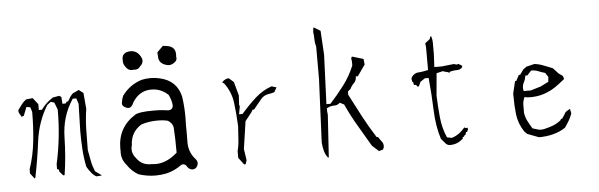

<svg xmlns="http://www.w3.org/2000/svg" viewBox="-46 -831 3101 994"><g transform="rotate(-5 1504.5 -334.5)"><path d="M251.5 -371.1Q251.5 -227.5 221.2 -91.8V-65.9L231 -63V-53.7L249.5 -31.7H257.3Q272 -125 273.9 -226.6Q275.9 -334.5 331.5 -418.9L334 -422.4H352.1L361.8 -393.6L357.9 -252Q357.9 -205.1 360.8 -157.5Q363.8 -109.9 373 -65.9Q381.3 -50.3 394 -34.7Q405.3 -20 420.4 -11.2L448.2 -13.2L447.3 -15.6L416 -38.1Q404.3 -65.4 399.2 -92.5Q394 -119.6 388.2 -150.9V-151.4Q388.2 -205.1 389.6 -259.3Q391.1 -313.5 398.9 -363.8L391.6 -447.3L368.2 -464.8L335.4 -449.2L324.2 -436L308.6 -410.6H302.2L294.4 -400.9H278.3L275.9 -436.5L265.1 -443.4L231.4 -437.5Q200.2 -416.5 181.2 -394Q176.3 -388.7 169.9 -379.4H153.8V-409.7L127.4 -443.4L93.3 -439.9Q79.6 -430.7 69.8 -417.5Q60.1 -404.3 47.9 -387.7Q47.9 -386.2 47.9 -384.3Q47.9 -375 53 -367.9Q58.1 -360.8 61.5 -352.1L73.7 -356.4L91.3 -400.9L111.3 -397L118.7 -372.1V-371.1Q118.7 -295.4 110.8 -220.7Q103 -146.5 79.6 -77.6V-56.2L100.6 -28.8L105 -30.3Q124 -122.6 136.2 -219.2Q149.4 -319.8 199.7 -401.4L219.2 -416.5L237.3 -410.2L251.5 -372.6Z M822.3 -654.3Q807.1 -638.2 791 -623Q792.5 -612.8 792.5 -602.3Q792.5 -591.8 795.4 -583.5Q801.8 -566.9 820.3 -558.6Q833.5 -552.2 845.2 -552.2Q862.3 -552.2 877.9 -565.9Q887.2 -573.7 887.2 -585Q887.2 -587.9 886.2 -592.3Q886.7 -598.6 886.7 -605.7Q886.7 -612.8 884.8 -620.1Q877.4 -647.5 840.8 -651.9Q831.1 -652.8 822.3 -654.3ZM608.9 -604.5Q608.9 -602.1 608.9 -598.6Q608.9 -595.7 608.9 -593.3Q608.9 -576.7 620.1 -563Q632.3 -543.5 652.3 -543.5Q656.7 -543.5 662.1 -544.4Q666.5 -543.9 669.4 -543.9Q685.1 -543.9 695.3 -558.1L696.3 -559.1Q702.6 -565.4 705.6 -569.8Q710.9 -578.1 710.9 -588.1Q710.9 -598.1 703.6 -610.4Q685.5 -641.1 653.8 -641.1Q629.4 -641.1 617.7 -628.9Q608.9 -620.1 608.9 -604.5ZM905.8 -144 906.2 -192.9Q906.2 -215.3 905.8 -237.3V-237.8Q906.7 -257.3 906.7 -277.3Q906.7 -331.5 898.9 -384.3Q889.2 -425.8 862.8 -451.9Q836.4 -478 792.5 -487.8Q768.1 -493.7 744.4 -493.7Q720.7 -493.7 698.2 -488.8Q634.8 -469.2 595.2 -415Q588.4 -399.9 586.4 -384.3Q585 -379.4 585 -376Q585 -366.2 593.3 -359.4Q607.4 -349.6 617.7 -349.6Q634.3 -349.6 645 -376.5Q680.7 -434.1 742.2 -434.1Q757.8 -434.1 771.5 -431.2Q804.2 -422.9 829.1 -399.9L830.1 -398.9Q844.2 -370.1 846.2 -346.2Q846.2 -344.7 846.2 -341.8Q846.2 -338.9 845 -334.5Q843.8 -330.1 839.8 -325.7Q833.5 -319.3 820.8 -319.3Q816.4 -319.3 809.6 -320.6Q802.7 -321.8 792.5 -322.8Q772 -324.7 747.1 -324.7Q722.2 -324.7 710.9 -324Q699.7 -323.2 696.8 -322.8Q665 -320.3 650.9 -313Q556.6 -254.9 556.6 -144Q556.6 -137.7 557.1 -130.9Q556.6 -126.5 556.6 -123Q556.6 -85.4 582 -56.2Q604.5 -22.5 638.7 -2.9Q682.6 11.2 726.6 11.2Q754.9 11.2 783.7 5.4Q827.1 -4.9 862.8 -31.7Q868.2 -34.2 872.6 -34.2Q886.2 -34.2 894 -18.6Q903.3 -5.4 919.4 -3.4Q931.6 -3.4 939.9 -11.7Q949.2 -23.4 949.2 -34.2Q949.2 -46.4 937 -59.6Q937 -59.6 936.5 -59.6Q905.8 -96.7 905.8 -144ZM731.9 -47.9Q721.7 -47.9 711.4 -49.3Q709.5 -49.3 707 -49.3Q659.2 -49.3 632.8 -88.4Q614.3 -109.4 614.3 -134.3Q614.3 -145 617.7 -156.2Q620.1 -225.1 677.7 -259.3L679.7 -259.8Q718.3 -271.5 759.3 -271.5Q792.5 -271.5 814.5 -265.6Q822.3 -260.7 828.1 -254.9Q834 -249 837.6 -241.2Q841.3 -233.4 841.8 -224.1Q845.2 -171.4 845.2 -100.6V-97.2L842.8 -95.2Q788.6 -47.9 731.9 -47.9Z M1256.3 -284.7H1264.2Q1305.2 -335.4 1306.6 -336.9Q1322.8 -354 1342.8 -357.4Q1360.8 -360.4 1376 -364.7L1389.2 -387.7V-389.2L1364.3 -396.5Q1318.4 -380.4 1280.8 -347.2Q1241.7 -312 1202.6 -267.1H1184.6L1191.9 -307.1L1189 -316.4L1191.9 -364.3L1172.4 -435.5L1147.5 -457.5Q1137.2 -457 1129.4 -453.1Q1119.1 -447.8 1113.8 -440.9V-436L1120.6 -434.1L1122.1 -432.1Q1157.2 -384.8 1164.3 -326.9Q1171.4 -269 1174.3 -206.1Q1171.4 -173.3 1169.9 -140.6Q1168.5 -107.9 1160.6 -78.1V-42.5L1188 -6.3H1195.8L1202.6 -26.9L1193.8 -85.9L1214.8 -228.5L1249.5 -272.5Z M1604 -657.2Q1606.9 -638.7 1606.9 -618.7Q1606.9 -599.6 1612.8 -581.1V-413.1L1598.1 -84Q1600.1 -58.6 1605.7 -38.8Q1611.3 -19 1624 -3.4L1627.9 -3.9L1642.1 -224.6L1640.1 -242.7V-258.3L1644 -260.3Q1660.2 -269 1679.7 -269Q1694.8 -269 1705.1 -277.8L1709 -281.2L1731 -270Q1758.3 -209.5 1791.3 -154.3Q1824.2 -99.1 1855.5 -44.9L1889.6 -14.2L1910.6 -20L1916 -30.8Q1916.5 -35.2 1916.5 -39.1Q1916.5 -51.8 1909.2 -61Q1898.9 -74.2 1890.6 -87.4H1883.8Q1846.2 -146.5 1815.9 -203.9Q1785.6 -261.2 1756.3 -318.4V-335.4L1770.5 -347.2Q1777.8 -363.3 1791.5 -376.5Q1802.2 -387.2 1803.2 -402.8L1803.7 -409.7H1814.5L1854.5 -466.8L1851.6 -496.1L1794.9 -513.2H1792L1788.1 -504.9L1790.5 -487.8V-467.3Q1768.1 -413.1 1734.1 -368.2Q1700.2 -323.2 1660.6 -279.8H1639.6L1649.9 -535.2L1642.6 -660.6L1610.4 -680.2H1606.4Z M2327.6 -40.5V-49.3H2334.5L2336.4 -55.2L2344.2 -61L2346.7 -72.8H2352.5L2357.9 -84.5V-94.2H2342.3L2341.3 -99.6Q2312.5 -62 2272.9 -49.8L2271 -49.3L2246.6 -54.2L2245.1 -57.6Q2224.1 -105.5 2218.8 -162.4Q2213.4 -219.2 2211.4 -273.4L2221.7 -389.6L2254.9 -397.5Q2264.6 -393.1 2272.5 -392.1Q2280.3 -391.1 2287.6 -386.2L2293 -392.1Q2313.5 -397 2332.5 -397Q2345.7 -397 2357.4 -410.2L2355 -418L2337.4 -428.2L2331.1 -424.8L2314 -429.2L2252.4 -422.4H2212.9L2216.3 -491.2V-546.9Q2216.3 -566.9 2210 -583.5L2206.1 -581.1L2201.7 -568.8L2176.8 -549.3L2179.2 -527.8V-410.2Q2161.6 -405.8 2152.8 -404.8Q2138.2 -402.3 2127 -401.9Q2108.4 -400.9 2093.3 -381.8L2089.8 -373L2092.8 -355H2096.7L2099.6 -339.4H2104.5Q2109.4 -339.4 2112.3 -336.4Q2115.2 -333.5 2116.2 -330.1L2121.6 -329.1L2124.5 -330.1L2134.8 -352.5L2158.7 -368.7H2178.7Q2187 -282.7 2189.9 -198.7Q2192.9 -116.2 2214.4 -49.3Q2230.5 -29.3 2237.3 -22.5Q2245.6 -14.2 2257.8 -13.2Q2278.8 -13.2 2295.2 -19.8Q2311.5 -26.4 2327.6 -40.5Z M2848.6 -98.1H2842.8L2839.8 -91.3Q2816.9 -73.7 2795.4 -65.9Q2774.4 -58.6 2751.5 -53.2Q2742.2 -51.3 2733.9 -51.3Q2725.6 -51.3 2716.6 -54.4Q2707.5 -57.6 2691.4 -62Q2678.2 -83.5 2668.2 -103Q2658.2 -122.6 2654.8 -145V-184.1Q2654.8 -204.6 2662.1 -221.7L2664.6 -227.1L2679.7 -224.1Q2687.5 -223.6 2699.5 -223.6Q2711.4 -223.6 2730.2 -226.1Q2749 -228.5 2769 -235.4Q2810.1 -249.5 2846.2 -278.3L2877 -302.2L2871.6 -318.8L2850.6 -333.5L2823.7 -362.8Q2800.3 -371.6 2777.8 -380.9Q2755.4 -390.1 2730 -393.1L2688 -382.8L2670.4 -369.6L2653.3 -345.7L2644 -341.8L2629.4 -314H2625H2623L2607.9 -251Q2607.9 -243.2 2607.9 -235.8Q2607.9 -187.5 2612.8 -143.6Q2618.2 -93.8 2647.5 -49.8L2662.1 -35.6L2721.2 -13.2Q2759.3 -13.2 2794.7 -22.2Q2830.1 -31.2 2858.9 -50.3Q2872.1 -68.8 2881.6 -85Q2891.1 -101.1 2898.4 -121.6L2893.6 -145.5L2881.8 -139.2L2869.6 -130.9L2861.3 -117.2ZM2700.2 -258.3H2663.1L2661.6 -264.2Q2660.6 -270 2660.6 -274.9Q2660.6 -290 2668 -303.5Q2675.3 -316.9 2677.2 -331.1L2678.2 -337.4H2689L2710.4 -360.8H2713.9Q2731 -360.8 2747.6 -354Q2762.2 -347.7 2781.7 -342.3L2796.4 -320.3L2793.9 -294.9L2752.9 -274.4Z"/></g></svg>

Font: Bakudai
Style: ExtraLight
Weight: 200
Version: Version 1.48